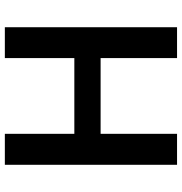

<svg xmlns="http://www.w3.org/2000/svg" viewBox="1 -755 754 796"><g transform="rotate(-90 378.0 -357.0)"><path d="M663.1 -713.9H535.2V-425.8H221.2V-713.9H92.8V0H221.2V-316.9H535.2V0H663.1Z"/></g></svg>

Font: Noto Reveo Sans
Style: Regular
Weight: 600
Designer: Monotype Design Team
Foundry: Monotype Imaging Inc.
Version: Version 2.007